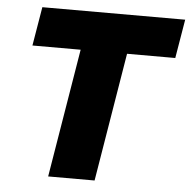

<svg xmlns="http://www.w3.org/2000/svg" viewBox="-52 -780 823 831"><g transform="rotate(5 359.5 -364.0)"><path d="M70.3 -558.6 98.6 -727.5H719.2L690.9 -558.6H481.4L389.2 0H187.5L279.8 -558.6Z"/></g></svg>

Font: Inter 28pt Black
Style: Italic
Weight: 900
Italic angle: -9.3988°
Designer: Rasmus Andersson
Foundry: rsms
Version: Version 4.001;git-66647c0bb